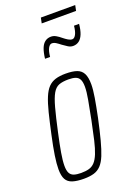

<svg xmlns="http://www.w3.org/2000/svg" viewBox="-157 -888 686 961"><g transform="rotate(-20 186.5 -408.0)"><path d="M118 8Q81 8 57.5 0.5Q34 -7 23.5 -26Q13 -45 13 -80Q13 -109 19.5 -152Q26 -195 39 -254Q53 -319 64.5 -365Q76 -411 88.5 -441Q101 -471 117 -487.5Q133 -504 155.5 -511Q178 -518 209 -518Q247 -518 269.5 -510Q292 -502 302.5 -481.5Q313 -461 313 -424Q313 -396 306 -354Q299 -312 287 -254Q273 -189 261 -143.5Q249 -98 237 -68.5Q225 -39 209 -22Q193 -5 171 1.5Q149 8 118 8ZM114 -24Q139 -24 156.5 -29Q174 -34 187 -48Q200 -62 210.5 -88Q221 -114 230.5 -154.5Q240 -195 252 -254Q264 -315 271.5 -356Q279 -397 279 -423Q279 -449 272 -462.5Q265 -476 250.5 -481Q236 -486 213 -486Q182 -486 162.5 -478.5Q143 -471 129.5 -447.5Q116 -424 103.5 -378Q91 -332 74 -254Q61 -195 54 -154Q47 -113 47 -86Q47 -61 54 -47.5Q61 -34 76 -29Q91 -24 114 -24ZM139 -623Q143 -656 151 -676.5Q159 -697 172.5 -707Q186 -717 204 -717Q218 -717 231 -709.5Q244 -702 257 -691Q268 -682 279.5 -675Q291 -668 301 -668Q312 -668 320.5 -683.5Q329 -699 332 -729H359Q356 -697 347.5 -676Q339 -655 325.5 -645Q312 -635 294 -635Q280 -635 267.5 -643Q255 -651 241 -661Q230 -670 219 -677Q208 -684 197 -684Q186 -684 177.5 -668.5Q169 -653 166 -623ZM184 -795 190 -824H373L367 -795Z"/></g></svg>

Font: Saira UltraCondensed Thin
Style: Italic
Weight: 250
Width: 1
Italic angle: -12°
Designer: Hector Gatti with collaboration of the Omnibus-Type team
Foundry: Omnibus-Type
Version: Version 1.101